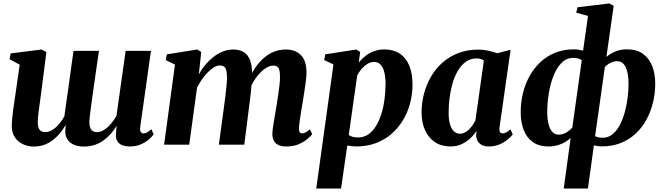

<svg xmlns="http://www.w3.org/2000/svg" viewBox="-20 -837 3838 1111"><path d="M216.5 -287.5Q214 -267.5 210.8 -245Q207.5 -222.5 204.8 -201Q202 -179.5 200.2 -161.8Q198.5 -144 198.5 -133Q198.5 -100.5 208.8 -86.5Q219 -72.5 242.5 -72.5Q262.5 -72.5 282.8 -85Q303 -97.5 321 -118.5Q339 -139.5 352.5 -164Q357.5 -201 363.2 -241.5Q369 -282 374.5 -319.5Q379.5 -355.5 384.8 -394.2Q390 -433 395.2 -471Q400.5 -509 405.5 -542.5H552.5Q544.5 -489 536.8 -434.2Q529 -379.5 521.8 -329.2Q514.5 -279 509 -237.8Q503.5 -196.5 500.2 -169.2Q497 -142 497 -134.5Q497 -101 508 -86.8Q519 -72.5 541.5 -72.5Q562.5 -72.5 583.2 -86Q604 -99.5 622.2 -121Q640.5 -142.5 654 -167L707 -542.5H853.5L791 -100Q789.5 -81 795 -73Q800.5 -65 810.5 -65Q820 -65 829.8 -70.2Q839.5 -75.5 856.5 -89L869 -59.5Q861 -47.5 842.5 -31Q824 -14.5 795.8 -2Q767.5 10.5 731 10.5Q686 10.5 665.8 -11.2Q645.5 -33 652 -73L654.5 -108.5Q641 -86 622.8 -64.8Q604.5 -43.5 581.2 -26.2Q558 -9 529.5 1Q501 11 466.5 11Q428 11 402.8 -1.8Q377.5 -14.5 366.2 -37.5Q355 -60.5 358.5 -91L360 -114.5Q347.5 -92 330 -70Q312.5 -48 289.8 -29.5Q267 -11 238.8 0Q210.5 11 175 11Q143.5 11 114.5 -1.8Q85.5 -14.5 67 -40.8Q48.5 -67 48 -109Q48 -125 50 -146.5Q52 -168 55 -191.5Q58 -215 61.5 -238.5Q65 -262 68 -282L94 -462.5L35.5 -494.5L41.5 -528L221 -550.5L248.5 -535.5Z M1144.5 -536.5 1130.5 -406.5Q1145 -434 1166.2 -459.8Q1187.5 -485.5 1213.2 -506Q1239 -526.5 1268.2 -538.5Q1297.5 -550.5 1329 -550.5Q1366.5 -550.5 1390.8 -535.2Q1415 -520 1427 -488.5Q1439 -457 1439 -408.5Q1439 -401 1438.2 -391.2Q1437.5 -381.5 1436.5 -370.8Q1435.5 -360 1434 -350L1415.5 -362Q1431.5 -406 1454.2 -440.8Q1477 -475.5 1505 -500.2Q1533 -525 1565.5 -537.8Q1598 -550.5 1634 -550.5Q1689 -550.5 1721.2 -518Q1753.5 -485.5 1753.5 -417Q1753.5 -397 1749.8 -367.5Q1746 -338 1741 -305.8Q1736 -273.5 1731.5 -246Q1727 -220.5 1722.5 -192.2Q1718 -164 1714.2 -138Q1710.5 -112 1710 -94Q1709.5 -76.5 1715 -70.8Q1720.5 -65 1728 -65Q1736.5 -65 1747 -70.2Q1757.5 -75.5 1773.5 -89L1786.5 -60Q1778.5 -50 1759.5 -33.5Q1740.5 -17 1710 -3.2Q1679.5 10.5 1637.5 10.5Q1606.5 10.5 1588.5 0.8Q1570.5 -9 1563.2 -25.5Q1556 -42 1556 -62Q1556 -76.5 1559.8 -102.8Q1563.5 -129 1569 -159.8Q1574.5 -190.5 1579 -218.5Q1583.5 -247.5 1588.5 -279.5Q1593.5 -311.5 1597 -341.5Q1600.5 -371.5 1600 -395Q1600 -431 1591.2 -444.2Q1582.5 -457.5 1561.5 -457.5Q1543 -457.5 1522 -445.2Q1501 -433 1480.5 -410.5Q1460 -388 1442.8 -358Q1425.5 -328 1414.5 -292.5L1437 -378.5Q1436.5 -357 1434.5 -334.5Q1432.5 -312 1430 -289.2Q1427.5 -266.5 1424.5 -244L1393.5 0H1246.5L1276 -218Q1280 -247.5 1284 -279.2Q1288 -311 1290.8 -340.8Q1293.5 -370.5 1293.5 -393Q1292.5 -432 1283 -445Q1273.5 -458 1250.5 -458Q1235 -458 1217.5 -447.2Q1200 -436.5 1182 -418.2Q1164 -400 1148 -377Q1132 -354 1120 -329L1075 0H929.5L992.5 -463L939.5 -489.5L945.5 -522.5L1121 -550.5Z M1810 254 1909.5 -464 1856 -489.5 1862 -522.5 2041.5 -550.5 2064 -536.5 2056 -474.5Q2071.5 -495 2093.8 -512.5Q2116 -530 2143.8 -540.5Q2171.5 -551 2204 -551Q2255.5 -551 2292 -527.5Q2328.5 -504 2347.8 -458.5Q2367 -413 2367 -347Q2367 -291 2352.8 -238.2Q2338.5 -185.5 2311 -140.2Q2283.5 -95 2244 -61Q2204.5 -27 2153.2 -8.2Q2102 10.5 2041 10.5Q2028.5 10.5 2015.2 8.8Q2002 7 1989.5 5L1953.5 254ZM1998 -56Q2008 -49 2021 -45.2Q2034 -41.5 2051.5 -41.5Q2086 -41.5 2112 -60Q2138 -78.5 2157 -110Q2176 -141.5 2188 -181.8Q2200 -222 2205.5 -266.5Q2211 -311 2211 -354Q2211 -390.5 2204 -418.5Q2197 -446.5 2182.5 -462.5Q2168 -478.5 2145 -478.5Q2124 -478.5 2105 -466.5Q2086 -454.5 2071.2 -437Q2056.5 -419.5 2047 -401Z M2870.5 -100.5Q2868 -80.5 2873.2 -72.8Q2878.5 -65 2889 -65Q2897.5 -65 2908 -70.2Q2918.5 -75.5 2933.5 -88.5L2947 -59Q2938.5 -47.5 2919.2 -31Q2900 -14.5 2871.8 -2Q2843.5 10.5 2807.5 10.5Q2773 10.5 2754 -7.8Q2735 -26 2735 -56L2738.5 -80Q2724.5 -58.5 2702.8 -37.8Q2681 -17 2652 -3.2Q2623 10.5 2587 10.5Q2534 10.5 2496.5 -14.8Q2459 -40 2439.2 -84.2Q2419.5 -128.5 2419.5 -186.5Q2419.5 -242 2433.5 -295Q2447.5 -348 2474.5 -394.2Q2501.5 -440.5 2541.2 -475.5Q2581 -510.5 2633 -530.2Q2685 -550 2748.5 -550Q2777 -550 2806.2 -543.5Q2835.5 -537 2857 -529L2934.5 -549ZM2780 -487Q2772.5 -492 2762.2 -495.5Q2752 -499 2739 -499Q2702.5 -499 2675.5 -479.5Q2648.5 -460 2629.2 -427.2Q2610 -394.5 2598.2 -353.2Q2586.5 -312 2581.2 -268.5Q2576 -225 2576 -184Q2576 -142.5 2584.5 -115.8Q2593 -89 2608 -76Q2623 -63 2642.5 -63Q2655.5 -63 2668 -69.2Q2680.5 -75.5 2692 -86.2Q2703.5 -97 2713.5 -111Q2723.5 -125 2731 -140.5Z M3242 254 3282 -38Q3268.5 -25.5 3249.5 -14.5Q3230.5 -3.5 3206.5 3.5Q3182.5 10.5 3155 10.5Q3098 10.5 3062 -15.8Q3026 -42 3009.5 -87Q2993 -132 2993 -188Q2993 -243.5 3005.8 -296.8Q3018.5 -350 3044 -396Q3069.5 -442 3106.8 -477.2Q3144 -512.5 3192.8 -532Q3241.5 -551.5 3301.5 -551.5Q3317 -551.5 3330 -549.2Q3343 -547 3354 -544L3382.5 -745L3314.5 -763.5L3322 -795L3506 -817L3531 -803.5L3489 -507.5Q3508.5 -525 3538.5 -538.2Q3568.5 -551.5 3608.5 -551.5Q3663.5 -551.5 3699.5 -526.2Q3735.5 -501 3753.5 -456Q3771.5 -411 3771.5 -353Q3771.5 -297 3758.5 -243.8Q3745.5 -190.5 3720.5 -144.5Q3695.5 -98.5 3658.2 -63.8Q3621 -29 3572 -9.5Q3523 10 3463 10Q3450.5 10 3438.5 8.2Q3426.5 6.5 3416.5 4L3382 254ZM3291.5 -98.5 3346.5 -489.5Q3336.5 -496 3324 -499Q3311.5 -502 3296.5 -502Q3258 -502 3229.5 -473.2Q3201 -444.5 3182.8 -398Q3164.5 -351.5 3155.5 -296.8Q3146.5 -242 3146.5 -189.5Q3146.5 -146.5 3154.5 -117Q3162.5 -87.5 3177.2 -72.8Q3192 -58 3212.5 -58Q3237.5 -58 3257.8 -70.5Q3278 -83 3291.5 -98.5ZM3480 -449 3423.5 -49.5Q3433 -44 3444 -42Q3455 -40 3467 -40Q3499 -40 3523.5 -59.5Q3548 -79 3565.8 -112.2Q3583.5 -145.5 3594.8 -186.2Q3606 -227 3611.5 -270Q3617 -313 3617 -352Q3617 -413 3600.5 -448Q3584 -483 3551.5 -483Q3531 -483 3512 -473.2Q3493 -463.5 3480 -449Z"/></svg>

Font: Merriweather 60pt ExtraBold
Style: Italic
Weight: 800
Italic angle: -7.8°
Version: Version 2.101